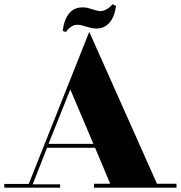

<svg xmlns="http://www.w3.org/2000/svg" viewBox="-75 -862 831 882"><path d="M356.9 -18.1H431.2L361.8 -183.1H141.1L75.2 -15.1H201.2V0H-55.2V-17.1H57.1L238.8 -474.1L335 -715.8L646 -18.1H735.8V0H356.9ZM147.9 -201.2H354L248 -451.2ZM458 -835Q451.2 -783.7 427.5 -757.3Q403.8 -731 368.7 -731Q356 -731 344.7 -733.4Q333.5 -735.8 322.8 -739.3Q312.5 -742.2 302.2 -745.1Q292 -748 282.7 -748Q269 -748.5 259 -743.4Q249 -738.3 242.2 -731.9Q233.9 -724.6 228 -714.8L212.9 -720.2Q227.5 -828.1 304.7 -828.1Q317.4 -828.1 327.6 -825.7Q337.9 -823.2 347.7 -819.8Q357.4 -816.9 367.7 -814Q377.9 -811 386.7 -811Q397.9 -811 408 -815.9Q418 -820.8 425.8 -826.7Q434.6 -833.5 441.9 -842.3Z"/></svg>

Font: Purple Purse
Style: Regular
Weight: 400
Designer: Astigmatic (AOETI)
Foundry: Astigmatic (AOETI)
Version: Version 1.000